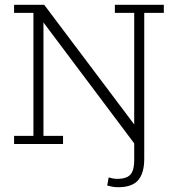

<svg xmlns="http://www.w3.org/2000/svg" viewBox="-20 -603 740 804"><path d="M475 181Q462 181 451 179Q440 177 429 174L435 140Q443 142 451.5 144Q460 146 471 146Q496 146 512 138.5Q528 131 535 113.5Q542 96 542 67V-33L556 16L162 -509V-34H244V0H39V-34H120V-549H39V-583H165L542 -82V-549H461V-583H666V-549H584V62Q584 122 558.5 151.5Q533 181 475 181Z"/></svg>

Font: Rokkitt SemiBold ExtraLight
Style: Regular
Weight: 250
Version: Version 3.103